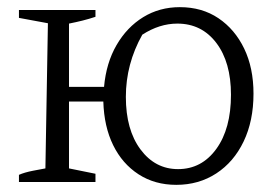

<svg xmlns="http://www.w3.org/2000/svg" viewBox="-20 -509 772 537"><path d="M33 0V-20Q49 -27 72.5 -31.5Q96 -36 107 -38L114 -444L33 -459V-481H247V-462Q229 -456 211 -451.5Q193 -447 173 -443V-266H271Q277 -333 306 -383Q335 -433 380.5 -461Q426 -489 483 -489Q545 -489 591 -458Q637 -427 663 -373Q689 -319 689 -247Q689 -171 661.5 -113.5Q634 -56 585 -24Q536 8 473 8Q413 8 367.5 -21.5Q322 -51 296.5 -103Q271 -155 269 -225H173V-38L247 -23V0ZM478 -36Q544 -36 585 -92.5Q626 -149 626 -244Q626 -335 585 -389Q544 -443 476 -443Q426 -443 378 -412Q332 -330 332 -238Q332 -146 373 -91Q414 -36 478 -36Z"/></svg>

Font: Piazzolla Light
Style: Regular
Weight: 300
Designer: Juan Pablo del Peral
Foundry: Huerta Tipografica
Version: Version 1.330